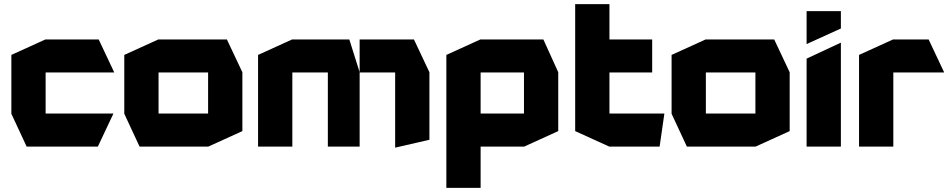

<svg xmlns="http://www.w3.org/2000/svg" viewBox="-20 -710 4596 930"><path d="M109 0 35 -159V-160H529V-159L454 0ZM35 -160V-444L200 -519H201V-160ZM201 -359V-519H458L533 -360V-359Z M748 -359V-519H1079L1154 -360V-359ZM656 0 582 -159V-160H988V0ZM582 -160V-444L747 -519H748V-160ZM988 0V-359H1154V-75L989 0Z M1230 0V-444L1395 -519H1396V0ZM1568 0V-359H1722V0ZM1396 -359V-519H1672L1722 -360V-359ZM1894 5V-359H2060V-33L1895 5ZM1722 -359V-519H1985L2060 -360V-359Z M2308 -359V-519H2612L2684 -360V-359ZM2142 200V-158H2143L2308 0V200ZM2275 0 2142 -159V-160H2518V0ZM2142 -160V-444L2307 -519H2308V-160ZM2518 0V-359H2684V-75L2519 0Z M2766 -359V-690H2932V-519L2767 -359ZM2767 -359 2932 -519H3139V-359ZM2931 0 2766 -75V-359H2932V0ZM2932 0V-160H3198V-159L3175 0Z M3399 -359V-519H3730L3805 -360V-359ZM3307 0 3233 -159V-160H3639V0ZM3233 -160V-444L3398 -519H3399V-160ZM3639 0V-359H3805V-75L3640 0Z M3887 0V-426L4052 -503H4053V0ZM3887 -497V-656H4053V-572L3888 -497Z M4141 0V-444L4306 -519H4307V0ZM4307 -359V-519H4478L4553 -360V-359Z"/></svg>

Font: Foldit
Style: Bold
Weight: 700
Version: Version 1.003